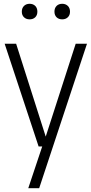

<svg xmlns="http://www.w3.org/2000/svg" viewBox="-20 -772 482 1012"><path d="M183.5 0 4.5 -541.5H65L221 -52L379 -541.5H438.5L186.5 220H129L202.5 0ZM308 -670Q289.5 -670 278.2 -681Q267 -692 267 -710.5Q267 -729.5 278.2 -740.8Q289.5 -752 308 -752Q326 -752 337.5 -740.8Q349 -729.5 349 -710.5Q349 -692 337.5 -681Q326 -670 308 -670ZM136 -670Q118 -670 106.5 -681Q95 -692 95 -710.5Q95 -729.5 106.5 -740.8Q118 -752 136 -752Q154.5 -752 165.8 -740.8Q177 -729.5 177 -710.5Q177 -692 165.8 -681Q154.5 -670 136 -670Z"/></svg>

Font: Encode Sans Condensed Condensed Light
Style: Regular
Weight: 300
Width: 3
Designer: Multiple Designers
Foundry: Impallari Type
Version: Version 3.000; ttfautohint (v1.8.3) -l 8 -r 50 -G 200 -x 14 